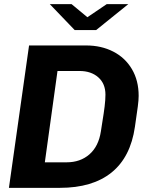

<svg xmlns="http://www.w3.org/2000/svg" viewBox="-20 -905 726 925"><path d="M648 -443Q648 -423 644 -392.5Q640 -362 630 -294Q609 -148 517.5 -74Q426 0 268 0H23L120 -686H395Q468 -686 525.5 -656.5Q583 -627 615.5 -572Q648 -517 648 -443ZM257 -563 196 -123H301Q367 -123 411 -161.5Q455 -200 466 -272L473 -317Q480 -359 484 -391.5Q488 -424 488 -449Q488 -502 453.5 -532.5Q419 -563 363 -563ZM401 -822 494 -885H598L443 -760H340L220 -885H325Z"/></svg>

Font: Chivo
Style: Bold Italic
Weight: 700
Italic angle: -8.05°
Designer: Hector Gatti
Foundry: Omnibus-Type
Version: Version 1.007